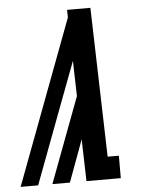

<svg xmlns="http://www.w3.org/2000/svg" viewBox="-53 -777 605 819"><g transform="rotate(-5 250.0 -367.5)"><path d="M2 0 266 -703 265 -735H365L383 -96H431V0H284L279 -179L213 0H138L275 -365L271 -516L211 -357L77 0Z"/></g></svg>

Font: Iosevka Curly Slab
Style: Bold Italic
Weight: 700
Italic angle: -9°
Monospace: yes
Designer: Belleve Invis
Foundry: Belleve Invis
Version: Version 22.1.2; ttfautohint (v1.8.4)